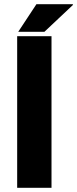

<svg xmlns="http://www.w3.org/2000/svg" viewBox="-20 -897 369 917"><path d="M62 0V-724H226V0ZM67 -745 154 -877H327L329 -874L192 -745Z"/></svg>

Font: Archivo SemiBold ExtraBold
Style: Regular
Weight: 800
Version: Version 2.001